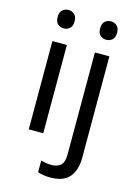

<svg xmlns="http://www.w3.org/2000/svg" viewBox="-142 -812 800 1126"><g transform="rotate(15 258.0 -248.5)"><path d="M130 -737Q150 -737 165.5 -723.5Q181 -710 181 -681Q181 -652 165.5 -638.5Q150 -625 130 -625Q108 -625 93 -638.5Q78 -652 78 -681Q78 -710 93 -723.5Q108 -737 130 -737ZM173 -536V0H85V-536ZM336 -681Q336 -710 351 -723.5Q366 -737 388 -737Q408 -737 423.5 -723.5Q439 -710 439 -681Q439 -652 423.5 -638.5Q408 -625 388 -625Q366 -625 351 -638.5Q336 -652 336 -681ZM280 240Q254 240 235 236.5Q216 233 203 228V157Q218 162 234 164.5Q250 167 269 167Q301 167 322 149.5Q343 132 343 83V-536H431V80Q431 155 395 197.5Q359 240 280 240Z"/></g></svg>

Font: Apis
Style: Regular
Weight: 400
Designer: Monotype Design Team
Foundry: Monotype Imaging Inc.
Version: Version 2.000; build 0001